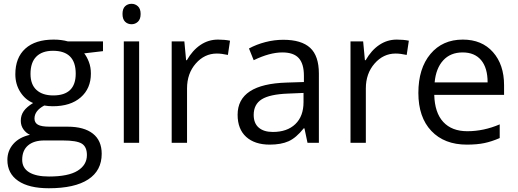

<svg xmlns="http://www.w3.org/2000/svg" viewBox="-20 -754 2734 1014"><path d="M523.9 -535.2V-483.9L424.8 -472.2Q438.5 -455.1 449.2 -427.5Q460 -399.9 460 -365.2Q460 -286.6 406.2 -239.7Q352.5 -192.9 258.8 -192.9Q234.9 -192.9 213.9 -196.8Q162.1 -169.4 162.1 -127.9Q162.1 -106 180.2 -95.5Q198.2 -85 242.2 -85H336.9Q423.8 -85 470.5 -48.3Q517.1 -11.7 517.1 58.1Q517.1 147 445.8 193.6Q374.5 240.2 237.8 240.2Q132.8 240.2 75.9 201.2Q19 162.1 19 90.8Q19 42 50.3 6.3Q81.5 -29.3 138.2 -42Q117.7 -51.3 103.8 -70.8Q89.8 -90.3 89.8 -116.2Q89.8 -145.5 105.5 -167.5Q121.1 -189.5 154.8 -210Q113.3 -227.1 87.2 -268.1Q61 -309.1 61 -361.8Q61 -449.7 113.8 -497.3Q166.5 -544.9 263.2 -544.9Q305.2 -544.9 338.9 -535.2ZM97.2 89.8Q97.2 133.3 133.8 155.8Q170.4 178.2 238.8 178.2Q340.8 178.2 389.9 147.7Q439 117.2 439 64.9Q439 21.5 412.1 4.6Q385.3 -12.2 311 -12.2H213.9Q158.7 -12.2 127.9 14.2Q97.2 40.5 97.2 89.8ZM141.1 -363.8Q141.1 -307.6 172.9 -278.8Q204.6 -250 261.2 -250Q379.9 -250 379.9 -365.2Q379.9 -485.8 259.8 -485.8Q202.6 -485.8 171.9 -455.1Q141.1 -424.3 141.1 -363.8Z M714.8 0H633.8V-535.2H714.8ZM627 -680.2Q627 -708 640.6 -720.9Q654.3 -733.9 674.8 -733.9Q694.3 -733.9 708.5 -720.7Q722.7 -707.5 722.7 -680.2Q722.7 -652.8 708.5 -639.4Q694.3 -626 674.8 -626Q654.3 -626 640.6 -639.4Q627 -652.8 627 -680.2Z M1130.9 -544.9Q1166.5 -544.9 1194.8 -539.1L1183.6 -463.9Q1150.4 -471.2 1125 -471.2Q1060.1 -471.2 1013.9 -418.5Q967.8 -365.7 967.8 -287.1V0H886.7V-535.2H953.6L962.9 -436H966.8Q996.6 -488.3 1038.6 -516.6Q1080.6 -544.9 1130.9 -544.9Z M1604 0 1587.9 -76.2H1584Q1543.9 -25.9 1504.2 -8.1Q1464.4 9.8 1404.8 9.8Q1325.2 9.8 1280 -31.2Q1234.9 -72.3 1234.9 -147.9Q1234.9 -310.1 1494.1 -317.9L1585 -320.8V-354Q1585 -417 1557.9 -447Q1530.8 -477.1 1471.2 -477.1Q1404.3 -477.1 1319.8 -436L1294.9 -498Q1334.5 -519.5 1381.6 -531.7Q1428.7 -543.9 1476.1 -543.9Q1571.8 -543.9 1617.9 -501.5Q1664.1 -459 1664.1 -365.2V0ZM1420.9 -57.1Q1496.6 -57.1 1539.8 -98.6Q1583 -140.1 1583 -214.8V-263.2L1502 -259.8Q1405.3 -256.3 1362.5 -229.7Q1319.8 -203.1 1319.8 -147Q1319.8 -103 1346.4 -80.1Q1373 -57.1 1420.9 -57.1Z M2075.2 -544.9Q2110.8 -544.9 2139.2 -539.1L2127.9 -463.9Q2094.7 -471.2 2069.3 -471.2Q2004.4 -471.2 1958.3 -418.5Q1912.1 -365.7 1912.1 -287.1V0H1831.1V-535.2H1897.9L1907.2 -436H1911.1Q1940.9 -488.3 1982.9 -516.6Q2024.9 -544.9 2075.2 -544.9Z M2445.3 9.8Q2326.7 9.8 2258.1 -62.5Q2189.5 -134.8 2189.5 -263.2Q2189.5 -392.6 2253.2 -468.8Q2316.9 -544.9 2424.3 -544.9Q2524.9 -544.9 2583.5 -478.8Q2642.1 -412.6 2642.1 -304.2V-252.9H2273.4Q2275.9 -158.7 2321 -109.9Q2366.2 -61 2448.2 -61Q2534.7 -61 2619.1 -97.2V-24.9Q2576.2 -6.3 2537.8 1.7Q2499.5 9.8 2445.3 9.8ZM2423.3 -477.1Q2358.9 -477.1 2320.6 -435.1Q2282.2 -393.1 2275.4 -318.8H2555.2Q2555.2 -395.5 2521 -436.3Q2486.8 -477.1 2423.3 -477.1Z"/></svg>

Font: f04920746
Style: Regular
Weight: 400
Foundry: Ascender Corporation
Version: Version 1.10